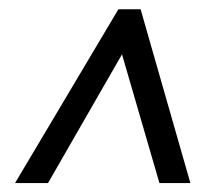

<svg xmlns="http://www.w3.org/2000/svg" viewBox="-20 -734 437 418"><path d="M12.7 -335.4 237.8 -713.9H286.1L394.5 -335.4H327.1L245.6 -615.7L84.5 -335.4Z"/></svg>

Font: Open Sans Condensed
Style: Italic
Weight: 400
Width: 3
Italic angle: -12°
Designer: Monotype Design Team
Foundry: Monotype Imaging Inc.
Version: Version 3.000